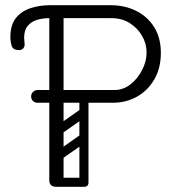

<svg xmlns="http://www.w3.org/2000/svg" viewBox="-20 -720 670 740"><path d="M254 -650H169Q145 -650 123 -643.5Q101 -637 87 -620.5Q73 -604 73 -574Q73 -570 74 -562Q75 -554 75 -548Q75 -540 69.5 -533.5Q64 -527 53 -527Q30 -527 25 -543.5Q20 -560 20 -577Q20 -623 40.5 -649.5Q61 -676 96 -688Q131 -700 174 -700H254ZM197 0Q170 0 170 -26V-324H124Q114 -324 107 -331Q100 -338 100 -348Q100 -359 107.5 -366Q115 -373 125 -373H170V-674Q170 -700 198 -700H405Q461 -700 505 -678Q549 -656 574.5 -615Q600 -574 600 -516Q600 -458 575 -414.5Q550 -371 508 -347.5Q466 -324 415 -324H225V-28Q225 -16 218 -8Q211 0 197 0ZM225 -373H420Q455 -373 483 -395Q511 -417 528 -450.5Q545 -484 545 -518Q545 -552 527.5 -582Q510 -612 480 -631Q450 -650 410 -650H225ZM181 -17Q181 -35 199 -35H302Q320 -35 320 -17Q320 0 301 0H198Q181 0 181 -17ZM315 -198Q320 -191 318.5 -184Q317 -177 312 -173L218 -107Q205 -98 195 -111Q184 -127 198 -136L292 -202Q305 -211 315 -198ZM315 -296Q320 -289 318.5 -282Q317 -275 312 -271L218 -205Q205 -196 195 -209Q184 -225 198 -234L292 -300Q305 -309 315 -296ZM208 0Q190 0 190 -18V-350Q190 -366 208 -366Q225 -366 225 -349V-17Q225 0 208 0ZM304 0Q286 0 286 -18V-350Q286 -366 304 -366Q321 -366 321 -349V-17Q321 0 304 0Z"/></svg>

Font: Agu Display
Style: Regular
Weight: 400
Designer: Oluwaseun Badejo
Version: Version 1.103